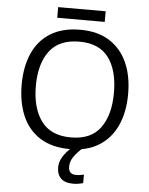

<svg xmlns="http://www.w3.org/2000/svg" viewBox="-67 -906 912 1178"><g transform="rotate(5 389.0 -316.5)"><path d="M716.8 -357.9Q716.8 -247.6 679.7 -165Q642.6 -82.5 569.8 -36.4Q497.1 9.8 389.6 9.8Q278.8 9.8 205.8 -36.6Q132.8 -83 96.9 -165.8Q61 -248.5 61 -358.9Q61 -468.3 97.2 -550.8Q133.3 -633.3 206.8 -679.2Q280.3 -725.1 391.1 -725.1Q497.1 -725.1 569.6 -679.7Q642.1 -634.3 679.4 -552Q716.8 -469.7 716.8 -357.9ZM148.4 -357.9Q148.4 -221.7 207.3 -141.8Q266.1 -62 389.6 -62Q513.7 -62 571.5 -141.6Q629.4 -221.2 629.4 -357.9Q629.4 -496.1 571.5 -574Q513.7 -651.9 391.1 -651.9Q266.6 -651.9 207.5 -573.2Q148.4 -494.6 148.4 -357.9ZM535.2 -851.6V-786.1H242.7V-851.6ZM395 117.7Q395 164.6 441.9 164.6Q458 164.6 469.7 162.4Q481.4 160.2 489.7 158.2V210.9Q476.1 214.4 461.9 217Q447.8 219.7 428.7 219.7Q377.4 219.7 352.8 195.3Q328.1 170.9 328.1 127Q328.1 98.6 342.3 72Q356.4 45.4 377.9 22.9Q399.4 0.5 420.9 -14.6L465.8 0Q431.6 31.2 413.3 58.6Q395 85.9 395 117.7Z"/></g></svg>

Font: Open Sans
Style: Regular
Weight: 400
Designer: Monotype Design Team
Foundry: Monotype Imaging Inc.
Version: Version 3.000; ttfautohint (v1.8.4)